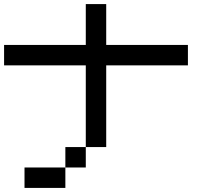

<svg xmlns="http://www.w3.org/2000/svg" viewBox="-20 -920 1040 940"><path d="M0 -600V-700H400V-900H500V-700H900V-600H500V-200H400V-600ZM100 0V-100H300V0ZM300 -100V-200H400V-100Z"/></svg>

Font: Galmuri9 Regular
Style: Regular
Weight: 400
Designer: Lee Minseo (quiple)
Version: Version 2.399;hotconv 1.1.1;makeotfexe 2.6.0 DEVELOPMENT